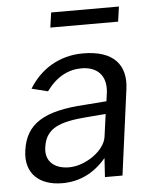

<svg xmlns="http://www.w3.org/2000/svg" viewBox="-52 -753 653 807"><g transform="rotate(-5 274.5 -349.5)"><path d="M480 -709H194L185 -646H471ZM179 10C250 10 313 -19 364 -80L359 0H433L481 -360C495 -462 441 -526 312 -526C209 -526 130 -473 84 -397L152 -380C194 -438 245 -464 300 -464C369 -464 406 -422 398 -354L393 -317L302 -310C129 -300 50 -253 35 -139C22 -45 81 10 179 10ZM213 -54C151 -54 111 -88 120 -147C131 -227 190 -249 309 -258L385 -264L372 -169C364 -110 281 -54 213 -54Z"/></g></svg>

Font: United Sans
Style: Italic
Weight: 400
Italic angle: -8°
Designer: Pablo Impallari, Rodrigo Fuenzalida (Modified by Dan O. Williams)
Version: Version 1.000;PS 001.000;hotconv 1.0.88;makeotf.lib2.5.64775